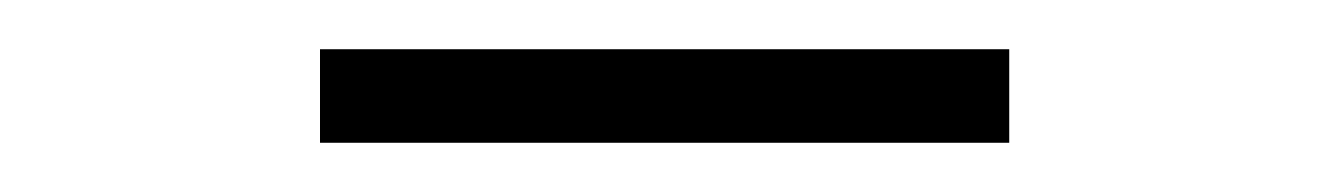

<svg xmlns="http://www.w3.org/2000/svg" viewBox="-20 -691 540 78"><path d="M110 -633V-671H390V-633Z"/></svg>

Font: Mulish ExtraLight
Style: Regular
Weight: 200
Designer: Vernon Adams
Foundry: Vernon Adams
Version: Version 3.603